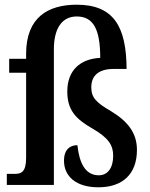

<svg xmlns="http://www.w3.org/2000/svg" viewBox="-20 -786 638 816"><path d="M398 10C501 10 562 -46 562 -149C562 -222 522 -271 451 -314C389 -350 368 -371 368 -415C368 -466 401 -493 463 -493H518C517 -672 464 -766 306 -766C185 -766 91 -713 91 -557V-536H19V-477H91V-116C91 -55 71 -47 42 -47H9V0H209V-577C209 -666 244 -716 306 -716C376 -716 406 -663 406 -540C322 -536 266 -488 266 -397C266 -318 302 -280 374 -239C441 -200 461 -169 461 -124C461 -70 436 -41 400 -41C342 -41 317 -94 309 -169C280 -169 252 -153 252 -103C252 -36 304 10 398 10Z"/></svg>

Font: Noto Serif Georgian Condensed SemiBold
Style: Regular
Weight: 600
Width: 3
Designer: Monotype Design Team, Akaki Razmadze
Foundry: Google LLC
Version: Version 2.003